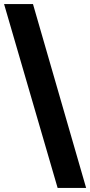

<svg xmlns="http://www.w3.org/2000/svg" viewBox="-30 -833 443 943"><path d="M-10 -813H132L393 90H253Z"/></svg>

Font: Bitter Black
Style: Regular
Weight: 900
Designer: Sol Matas, and Bitter project Authors
Foundry: Sol Matas
Version: Version 2.001